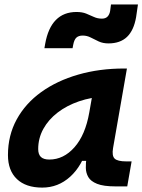

<svg xmlns="http://www.w3.org/2000/svg" viewBox="-20 -829 637 859"><path d="M168.9 10.3Q95.7 10.3 55.7 -27.8Q15.6 -65.9 15.6 -135.3Q15.6 -223.1 54.7 -294.7Q93.8 -366.2 164.3 -417Q234.9 -467.8 329.6 -495.1Q424.3 -522.5 535.6 -522.5H547.9L485.8 -166.5Q480 -132.3 492.7 -119.6Q505.4 -106.9 545.4 -106.9H568.8L549.3 4.9H496.1Q442.9 4.9 414.3 -6.6Q385.7 -18.1 375 -36.9Q364.3 -55.7 364 -77.9Q363.8 -100.1 366.7 -122.1L398.9 -109.4H342.3L373 -175.3Q347.7 -86.9 293.9 -38.3Q240.2 10.3 168.9 10.3ZM200.7 -115.2Q264.6 -115.2 313.2 -170.2Q361.8 -225.1 379.4 -325.7L404.3 -467.3L451.2 -397Q388.2 -394.5 333.5 -375.7Q278.8 -356.9 237.8 -325.4Q196.8 -293.9 173.8 -252.2Q150.9 -210.4 150.9 -162.1Q150.9 -138.2 163.1 -126.7Q175.3 -115.2 200.7 -115.2ZM178.7 -613.3 182.1 -632.8Q194.8 -704.1 230 -739.7Q265.1 -775.4 322.3 -775.4Q347.7 -775.4 365.7 -768.1Q383.8 -760.7 400.1 -753.2Q416.5 -745.6 436 -745.6Q451.7 -745.6 460.7 -754.4Q469.7 -763.2 472.7 -779.8L476.6 -809.1H597.2L588.9 -752Q578.6 -692.9 548.1 -663.8Q517.6 -634.8 465.3 -634.8Q440.4 -634.8 421.6 -643.6Q402.8 -652.3 386 -661.1Q369.1 -669.9 350.1 -669.9Q332 -669.9 322 -660.9Q312 -651.9 307.6 -628.9L304.7 -613.3Z"/></svg>

Font: Cascadia Code PL
Style: Italic
Weight: 400
Italic angle: -10°
Monospace: yes
Designer: Aaron Bell
Foundry: Saja Typeworks
Version: Version 2404.023